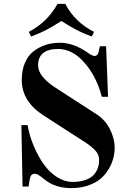

<svg xmlns="http://www.w3.org/2000/svg" viewBox="-20 -950 660 988"><path d="M90 -306 96 10H127L132 -22C134.7 -44.7 143.3 -56 158 -56C164 -56 170.5 -54 177.5 -50C184.5 -46 195.3 -38 210 -26C246 3.3 291.7 18 347 18C383.7 18 416.7 12 446 0C475.3 -12 498.7 -28 516 -48C533.3 -68 546.7 -90 556 -114C565.3 -138 570 -162.7 570 -188C570 -221.3 561.8 -253.8 545.5 -285.5C529.2 -317.2 507.3 -342 480 -360L265 -499C205.7 -537.7 176 -576 176 -614C176 -670 210.7 -698 280 -698C328 -698 372.7 -674.7 414 -628C455.3 -581.3 485.3 -522.7 504 -452H536L526 -712H494L488 -685C485.3 -669.7 478 -662 466 -662C458 -662 446 -668 430 -680C382 -713.3 334.7 -730 288 -730C262 -730 237.7 -726.3 215 -719C192.3 -711.7 171.5 -700.7 152.5 -686C133.5 -671.3 118.7 -651.3 108 -626C97.3 -600.7 92 -571.3 92 -538C92 -464.7 129.3 -404 204 -356L418 -218C440.7 -203.3 458.3 -189 471 -175C483.7 -161 490 -145.3 490 -128C490 -118.7 489.2 -109.3 487.5 -100C485.8 -90.7 482.2 -80.7 476.5 -70C470.8 -59.3 463.2 -50 453.5 -42C443.8 -34 430.5 -27.3 413.5 -22C396.5 -16.7 376.3 -14 353 -14C325.7 -14 299 -22.3 273 -39C247 -55.7 224.3 -77.7 205 -105C185.7 -132.3 168.7 -163.3 154 -198C139.3 -232.7 128.7 -268.7 122 -306ZM128 -786 140 -762C168.7 -772.7 194 -783.7 216 -795C238 -806.3 264.7 -822 296 -842C327.3 -822 354 -806.3 376 -795C398 -783.7 423.3 -772.7 452 -762L464 -786C398 -819.3 348.7 -867.3 316 -930H276C241.3 -867.3 192 -819.3 128 -786Z"/></svg>

Font: Km Standard TT
Style: Bold
Weight: 700
Designer: Alexey Kryukov <alexios@thessalonica.org.ru>
Version: Version 2.0.2